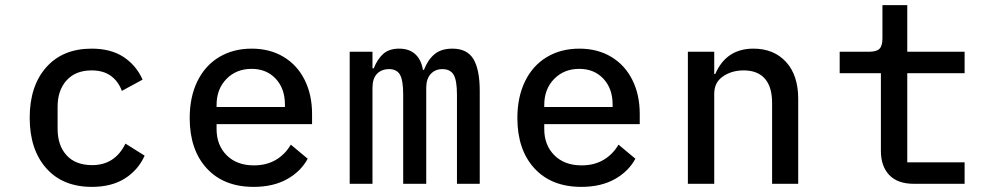

<svg xmlns="http://www.w3.org/2000/svg" viewBox="-20 -718 3880 750"><path d="M96 -258Q96 -382 160.5 -455Q225 -528 338 -528Q413 -528 462.5 -495.5Q512 -463 537 -407L456 -363Q442 -401 412.5 -422Q383 -443 338 -443Q275 -443 240 -404Q205 -365 205 -301V-215Q205 -150 240 -111.5Q275 -73 340 -73Q429 -73 470 -157L545 -110Q520 -54 468 -21Q416 12 339 12Q225 12 160.5 -61Q96 -134 96 -258Z M721 -257Q721 -339 751 -400.5Q781 -462 836 -495Q891 -528 963 -528Q1034 -528 1087.5 -496Q1141 -464 1170 -406Q1199 -348 1199 -273V-233H826V-214Q826 -151 865.5 -111.5Q905 -72 972 -72Q1021 -72 1057.5 -93.5Q1094 -115 1116 -153L1182 -98Q1155 -48 1101 -18Q1047 12 971 12Q854 12 787.5 -60.5Q721 -133 721 -257ZM1093 -300V-310Q1093 -372 1057 -410.5Q1021 -449 963 -449Q903 -449 864.5 -409.5Q826 -370 826 -308V-300Z M1346 0V-516H1435V-451H1440Q1454 -487 1477 -507.5Q1500 -528 1539 -528Q1579 -528 1602.5 -506Q1626 -484 1632 -445H1636Q1651 -484 1677 -506Q1703 -528 1747 -528Q1805 -528 1829.5 -487Q1854 -446 1854 -362V0H1765V-348Q1765 -404 1752 -426Q1739 -448 1708 -448Q1680 -448 1662.5 -429Q1645 -410 1645 -375V0H1555V-348Q1555 -404 1542.5 -426Q1530 -448 1500 -448Q1470 -448 1452.5 -429.5Q1435 -411 1435 -375V0Z M2001 -257Q2001 -339 2031 -400.5Q2061 -462 2116 -495Q2171 -528 2243 -528Q2314 -528 2367.5 -496Q2421 -464 2450 -406Q2479 -348 2479 -273V-233H2106V-214Q2106 -151 2145.5 -111.5Q2185 -72 2252 -72Q2301 -72 2337.5 -93.5Q2374 -115 2396 -153L2462 -98Q2435 -48 2381 -18Q2327 12 2251 12Q2134 12 2067.5 -60.5Q2001 -133 2001 -257ZM2373 -300V-310Q2373 -372 2337 -410.5Q2301 -449 2243 -449Q2183 -449 2144.5 -409.5Q2106 -370 2106 -308V-300Z M2667 0V-516H2770V-429H2774Q2817 -528 2923 -528Q3003 -528 3050.5 -476Q3098 -424 3098 -332V0H2996V-316Q2996 -379 2967.5 -411Q2939 -443 2885 -443Q2838 -443 2804 -419.5Q2770 -396 2770 -352V0Z M3421 -128V-432H3260V-516H3376Q3404 -516 3415.5 -527.5Q3427 -539 3427 -568V-698H3524V-516H3748V-432H3524V-84H3748V0H3550Q3486 0 3453.5 -34.5Q3421 -69 3421 -128Z"/></svg>

Font: Writer Medium
Style: Regular
Weight: 500
Monospace: yes
Designer: Mike Abbink, Paul van der Laan, Pieter van Rosmalen
Foundry: Bold Monday
Version: Version 2.001 2020